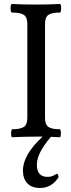

<svg xmlns="http://www.w3.org/2000/svg" viewBox="-20 -686 357 964"><path d="M42 2.9Q35.6 2.9 35.9 -17.1Q36.1 -37.1 42 -37.1Q82 -37.1 99.6 -48.6Q117.2 -60.1 117.2 -94.2V-566.9Q117.2 -600.1 99.1 -611.6Q81.1 -623 40 -623Q33.2 -623 33.2 -644.5Q33.2 -666 40 -666Q100.1 -663.1 161.1 -663.1Q220.7 -663.1 280.8 -666Q287.1 -666 286.9 -644.5Q286.6 -623 280.8 -623Q241.2 -623 223.6 -611.6Q206.1 -600.1 206.1 -566.9V-94.2Q206.1 -60.1 223.1 -48.6Q240.2 -37.1 279.8 -37.1Q285.6 -37.1 285.6 -17.1Q285.6 2.9 279.8 2.9Q272.5 2.4 257.8 2Q243.2 1.5 235.8 1Q165 83 165 141.1Q165 202.1 219.2 202.1Q244.1 202.1 264.2 186Q273.9 189.5 273.9 204.1Q239.3 257.8 181.2 257.8Q139.2 257.8 117.2 234.6Q95.2 211.4 95.2 169.9Q95.2 91.3 193.8 0H161.1Q102.1 0 42 2.9Z"/></svg>

Font: Junicode SmCond Medium
Style: Regular
Weight: 500
Width: 4
Designer: Peter S. Baker
Version: Version 2.206